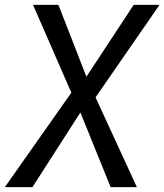

<svg xmlns="http://www.w3.org/2000/svg" viewBox="-46 -767 674 787"><path d="M87 0H-26.1L246.4 -387.1L89.5 -747H193.5L308.2 -452.6L501.9 -747H607.9L345.6 -367.9L515 0H407.5L283.5 -305.9Z"/></svg>

Font: Merriweather Sans Variable Regular
Style: Italic
Weight: 300
Italic angle: -8°
Designer: Eben Sorkin
Foundry: Eben Sorkin
Version: Version 2.001